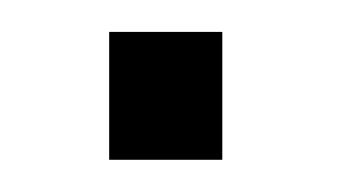

<svg xmlns="http://www.w3.org/2000/svg" viewBox="-20 -395 215 121"><path d="M120.1 -294.3V-374.9H48.8V-294.3Z"/></svg>

Font: SaysetthaMai Thin
Style: Regular
Weight: 100
Designer: John M. Durdin
Foundry: Lao Script for Windows
Version: Version 1.101